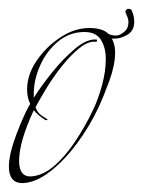

<svg xmlns="http://www.w3.org/2000/svg" viewBox="-22 -399 322 432"><path d="M29 13Q-2 13 -2 -24Q-2 -48 9.5 -81.5Q21 -115 37 -149Q39 -152 41 -156.5Q43 -161 46 -165Q39 -179 39 -198Q39 -231 60.5 -262.5Q82 -294 114 -315Q146 -336 179 -336Q212 -336 224.5 -320Q237 -304 237 -281Q237 -253 224.5 -218.5Q212 -184 200 -158Q180 -115 151 -76Q122 -37 90 -12.5Q58 12 29 13ZM46 -2Q73 -3 98.5 -24.5Q124 -46 147 -80.5Q170 -115 188 -153Q199 -176 207.5 -207Q216 -238 216 -266Q216 -292 205 -309.5Q194 -327 168 -327Q134 -327 108 -305Q82 -283 68 -251Q54 -219 54 -188V-179Q71 -206 96 -237Q121 -268 147.5 -290Q174 -312 195 -310Q197 -310 196.5 -307.5Q196 -305 194 -305Q177 -307 157 -291Q137 -275 117.5 -250.5Q98 -226 82.5 -200.5Q67 -175 58 -158Q62 -145 73 -138L84 -131Q86 -130 84 -129Q82 -128 80 -129Q72 -134 65.5 -139.5Q59 -145 54 -151Q21 -80 21 -37Q21 -2 46 -2ZM235 -312Q226 -312 220 -315.5Q214 -319 215 -322Q217 -324 219 -324Q229 -319 239 -319Q247 -319 257 -327Q267 -335 267 -349Q267 -357 262 -367Q259 -373 261 -375.5Q263 -378 265 -379H268Q274 -379 275 -374Q278 -367 279 -361Q280 -355 280 -350Q280 -330 265 -321Q250 -312 235 -312Z"/></svg>

Font: Explora
Style: Regular
Weight: 400
Designer: Robert E. Leuschke
Foundry: Robert E. Leuschke
Version: Version 1.010